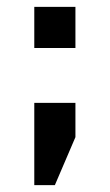

<svg xmlns="http://www.w3.org/2000/svg" viewBox="-20 -420 320 560"><path d="M80 -120V120H140L200 -20V-120ZM80 -400V-280H200V-400Z"/></svg>

Font: Abibas
Style: Medium
Weight: 500
Version: Version 0.3